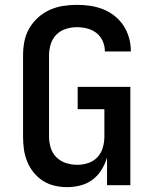

<svg xmlns="http://www.w3.org/2000/svg" viewBox="-20 -763 640 791"><path d="M257 8Q230 8 204.5 2Q179 -4 157 -18Q135 -32 118.5 -52.5Q102 -73 92 -97.5Q82 -122 78.5 -148Q75 -174 75 -200V-535Q75 -564 80.5 -592.5Q86 -621 100.5 -646Q115 -671 136.5 -690.5Q158 -710 184.5 -722Q211 -734 239.5 -738.5Q268 -743 297 -743Q325 -743 352 -739Q379 -735 404.5 -725Q430 -715 452 -697.5Q474 -680 489 -657Q504 -634 511.5 -607.5Q519 -581 519 -553Q519 -553 519 -552.5Q519 -552 519 -551H412Q412 -552 412 -552Q412 -552 412 -552Q412 -574 403 -594Q394 -614 377.5 -627Q361 -640 340 -645.5Q319 -651 297 -651Q274 -651 251.5 -644Q229 -637 212.5 -620.5Q196 -604 189 -581Q182 -558 182 -535V-200Q182 -177 189 -154Q196 -131 213 -114.5Q230 -98 253 -91Q276 -84 299 -84Q322 -84 344 -91.5Q366 -99 381.5 -115.5Q397 -132 403.5 -154.5Q410 -177 410 -200V-313H300V-405H517V0H421V-114Q413 -87 398 -63Q383 -39 361 -22.5Q339 -6 311.5 1Q284 8 257 8Z"/></svg>

Font: Iosevka Curly SmBdEx
Style: Regular
Weight: 600
Width: 7
Monospace: yes
Designer: Belleve Invis
Foundry: Belleve Invis
Version: Version 11.1.0; ttfautohint (v1.8.3)